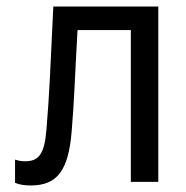

<svg xmlns="http://www.w3.org/2000/svg" viewBox="-20 -556 570 587"><path d="M74 11C156 11 189 -36 199 -153C207 -246 209 -323 217 -464H380V0H464V-536H143C134 -347 131 -266 122 -160C116 -84 98 -63 57 -63C47 -63 38 -64 26 -68V3C40 9 57 11 74 11Z"/></svg>

Font: Noto Sans Mono Condensed
Style: Regular
Weight: 400
Width: 3
Designer: Monotype Design Team
Foundry: Monotype Imaging Inc.
Version: Version 2.014